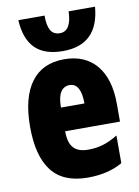

<svg xmlns="http://www.w3.org/2000/svg" viewBox="-88 -841 660 910"><g transform="rotate(-10 241.5 -386.0)"><path d="M456 -310V-225H192Q192 -170 214.5 -145Q237 -120 285 -120Q324 -120 357 -130Q390 -140 428 -163V-30Q359 10 261 10Q143 10 87.5 -61.5Q32 -133 32 -274Q32 -414 86.5 -488Q141 -562 246 -562Q346 -562 401 -496.5Q456 -431 456 -310ZM192 -339H305Q305 -437 250 -437Q223 -437 207.5 -413.5Q192 -390 192 -339ZM249 -601Q160 -601 115 -646Q70 -691 65 -782H191Q191 -734 204.5 -710.5Q218 -687 249 -687Q304 -687 307 -782H434Q419 -601 249 -601Z"/></g></svg>

Font: Noto Sans UI CondBlack
Style: Regular
Weight: 900
Width: 3
Designer: Monotype Design Team
Foundry: Monotype Imaging Inc.
Version: Version 1.001